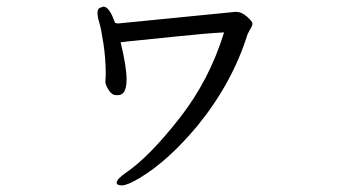

<svg xmlns="http://www.w3.org/2000/svg" viewBox="-20 -510 1040 581"><path d="M328 -441Q334 -439 337.5 -439Q341 -439 691 -474H696Q711 -474 727.5 -459.5Q744 -445 744 -438.5Q744 -432 735 -418L729 -406Q683 -259 578 -130Q489 -23 402 29Q365 51 349 51Q333 51 333 43Q333 32 362 12Q432 -36 523 -152Q614 -268 658 -412Q602 -409 517 -400Q432 -391 395 -387.5Q358 -384 345 -382Q363 -308 363 -270.5Q363 -233 348 -225Q345 -222 332 -222Q319 -222 309.5 -236.5Q300 -251 299 -261V-266L300 -285Q300 -332 293 -378Q286 -424 280.5 -441.5Q275 -459 275 -471.5Q275 -484 284 -487L293 -490Q311 -490 328 -441Z"/></svg>

Font: LXGW WenKai Mono Lite
Style: Regular
Weight: 400
Monospace: yes
Designer: LXGW / Fontworks Inc.
Foundry: LXGW / Fontworks Inc.
Version: Version 1.520; June 14, 2025